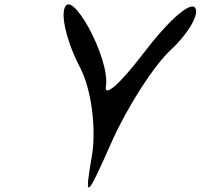

<svg xmlns="http://www.w3.org/2000/svg" viewBox="-20 -847 901 863"><path d="M268 -803C257 -753 289 -640 340 -543C390 -449 414 -270 393 -146C358 55 368 49 481 -207C552 -366 671 -553 751 -626C827 -697 877 -784 857 -812C836 -842 736 -754 629 -613C522 -472 447 -405 456 -459C477 -583 293 -920 268 -803Z"/></svg>

Font: Venom Sans
Style: Obl
Weight: 400
Version: Version 1.001